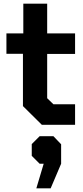

<svg xmlns="http://www.w3.org/2000/svg" viewBox="-20 -680 454 1046"><path d="M105 -102V-387H15V-498H107V-660H237V-498H389V-386H237V-145L271 -112H389V0H208ZM218 212H196L153 169V105L196 62H271L313 106V212L256 346H178Z"/></svg>

Font: Chakra Petch
Style: Bold
Weight: 700
Designer: Katatrad Aksorn Co.,Ltd.
Foundry: Cadson Demak Co.,Ltd.
Version: Version 1.000; ttfautohint (v1.6)